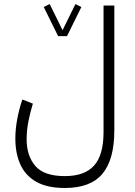

<svg xmlns="http://www.w3.org/2000/svg" viewBox="-20 -685 665 947"><path d="M266.6 -506.8 195.8 -650.4 225.1 -665 288.6 -536.1 352.1 -665 381.3 -650.4 310.5 -506.8ZM543.9 -42Q543.9 101.6 485.4 171.9Q426.8 242.2 299.8 242.2Q211.9 242.2 158.2 211.2Q104.5 180.2 80.1 125.5Q55.7 70.8 55.7 -1Q55.7 -47.9 64.9 -97.4Q74.2 -147 90.3 -194.3L142.1 -173.8Q128.9 -130.9 120.1 -86.2Q111.3 -41.5 111.3 2Q111.3 83 154.1 133.3Q196.8 183.6 299.8 183.6Q397.5 183.6 444.1 131.6Q490.7 79.6 490.7 -33.2V-657.7H543.9Z"/></svg>

Font: Vazirmatn RD FD ExtraLight
Style: Regular
Weight: 200
Designer: Saber Rastikerdar
Foundry: Saber Rastikerdar
Version: Version 33.003